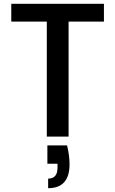

<svg xmlns="http://www.w3.org/2000/svg" viewBox="-20 -715 604 1005"><path d="M524 -695V-602H339V0H225V-602H39V-695ZM331 46Q344 99 344 145Q344 270 232 270V220Q281 220 281 163V142H228V46Z"/></svg>

Font: Poppins-tnum Medium
Style: Regular
Weight: 500
Designer: Ninad Kale (Devanagari), Jonny Pinhorn (Latin)
Foundry: Indian Type Foundry
Version: Version 4.004